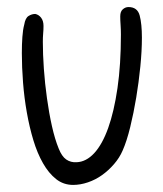

<svg xmlns="http://www.w3.org/2000/svg" viewBox="-20 -522 464 545"><path d="M48.8 -452.1Q51.8 -470.7 61 -476.6Q70.3 -482.4 80.1 -482.4Q89.8 -480.5 96.7 -471.7Q103.5 -462.9 103.5 -448.2Q103.5 -437.5 102.5 -426.8Q101.6 -416 101.6 -403.3Q101.6 -368.2 104.5 -326.7Q107.4 -285.2 113.3 -243.2Q119.1 -201.2 127.4 -164.1Q135.7 -127 146.5 -100.6Q155.3 -78.1 168 -69.3Q180.7 -60.5 197.3 -61.5Q224.6 -62.5 247.6 -87.4Q270.5 -112.3 287.1 -158.7Q303.7 -205.1 313.5 -272Q323.2 -338.9 323.2 -423.8Q323.2 -437.5 322.3 -450.7Q321.3 -463.9 321.3 -475.6Q321.3 -489.3 328.6 -495.6Q335.9 -502 344.7 -502Q370.1 -502 376.5 -478Q382.8 -454.1 382.8 -415Q382.8 -377.9 378.4 -333.5Q374 -289.1 366.7 -245.1Q359.4 -201.2 349.6 -161.1Q339.8 -121.1 328.1 -94.7Q319.3 -74.2 303.7 -56.2Q288.1 -38.1 269.5 -24.9Q251 -11.7 229.5 -4.4Q208 2.9 187.5 2.9Q160.2 2.9 139.2 -13.7Q118.2 -30.3 102.1 -58.6Q85.9 -86.9 74.7 -124Q63.5 -161.1 56.2 -202.6Q48.8 -244.1 45.4 -287.6Q42 -331.1 42 -371.1Q42 -396.5 43.5 -417Q44.9 -437.5 48.8 -452.1Z"/></svg>

Font: Hi Melody
Style: Regular
Weight: 400
Designer: YoonDesign Inc.
Foundry: YoonDesign Inc.
Version: Version 3.00